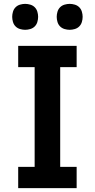

<svg xmlns="http://www.w3.org/2000/svg" viewBox="-20 -972 490 992"><path d="M74 0V-110H159V-625H74V-735H376V-625H291V-110H376V0ZM340 -818Q327 -818 313.5 -822Q300 -826 290.5 -835.5Q281 -845 277 -858.5Q273 -872 273 -885Q273 -898 277 -911.5Q281 -925 290.5 -934.5Q300 -944 313.5 -948Q327 -952 340 -952Q353 -952 366.5 -948Q380 -944 389.5 -934.5Q399 -925 403 -911.5Q407 -898 407 -885Q407 -872 403 -858.5Q399 -845 389.5 -835.5Q380 -826 366.5 -822Q353 -818 340 -818ZM110 -818Q97 -818 83.5 -822Q70 -826 60.5 -835.5Q51 -845 47 -858.5Q43 -872 43 -885Q43 -898 47 -911.5Q51 -925 60.5 -934.5Q70 -944 83.5 -948Q97 -952 110 -952Q123 -952 136.5 -948Q150 -944 159.5 -934.5Q169 -925 173 -911.5Q177 -898 177 -885Q177 -872 173 -858.5Q169 -845 159.5 -835.5Q150 -826 136.5 -822Q123 -818 110 -818Z"/></svg>

Font: Iosevka Etoile Extrabold
Style: Regular
Weight: 800
Designer: Belleve Invis
Foundry: Belleve Invis
Version: Version 22.1.2; ttfautohint (v1.8.4)